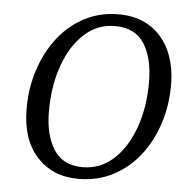

<svg xmlns="http://www.w3.org/2000/svg" viewBox="-48 -675 705 735"><g transform="rotate(5 304.0 -307.5)"><path d="M279 13Q180 13 119.5 -53.5Q59 -120 59 -238Q59 -317 82 -387.5Q105 -458 147.5 -512.5Q190 -567 249 -597.5Q308 -628 379 -628Q448 -628 498 -597Q548 -566 575 -509Q602 -452 602 -375Q602 -296 579 -226Q556 -156 513.5 -102Q471 -48 411.5 -17.5Q352 13 279 13ZM292 -33Q359 -33 409.5 -78.5Q460 -124 488.5 -202.5Q517 -281 517 -378Q517 -472 481.5 -527Q446 -582 369 -582Q302 -582 251.5 -536Q201 -490 173 -411.5Q145 -333 145 -235Q145 -144 180.5 -88.5Q216 -33 292 -33Z"/></g></svg>

Font: Lisu Bosa Light
Style: Italic
Weight: 300
Italic angle: -19°
Designer: David Morse, Annie Olsen, Victor Gaultney, Frank Grießhammer (Latin)
Foundry: SIL International
Version: Version 2.000